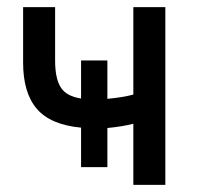

<svg xmlns="http://www.w3.org/2000/svg" viewBox="-20 -520 560 540"><path d="M208 -161Q122 -169 83.5 -214Q45 -259 45 -344V-500H135V-350Q135 -299 151 -274Q167 -249 208 -243V-350H282V-242Q303 -244 321.5 -247Q340 -250 355 -254V-500H445V0H355V-172Q340 -168 321.5 -165Q303 -162 282 -160V-50H208Z"/></svg>

Font: PT Root UI Medium
Style: Regular
Weight: 500
Designer: Vitaly Kuzmin
Foundry: ParaType Ltd.
Version: Version 2.001G